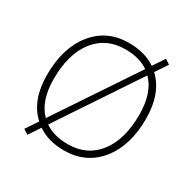

<svg xmlns="http://www.w3.org/2000/svg" viewBox="-171 -903 1093 1101"><g transform="rotate(30 375.5 -352.5)"><path d="M693 -384Q693 -206 606.5 -99Q520 8 375 8Q271 8 200 -41L149 35L117 14L170 -65Q75 -152 75 -320Q75 -499 161.5 -606Q248 -713 392 -713Q498 -713 569 -664L620 -740L652 -719L599 -640Q693 -552 693 -384ZM193 -101 546 -629Q486 -671 392 -671Q265 -671 192.5 -577Q120 -483 120 -319Q120 -174 193 -101ZM648 -385Q648 -531 575 -604L223 -76Q283 -34 376 -34Q503 -34 575.5 -127.5Q648 -221 648 -385Z"/></g></svg>

Font: Iunito ExtraLight
Style: Italic
Weight: 200
Italic angle: -4.541°
Designer: Vernon Adams
Foundry: Vernon Adams
Version: Version 2.001;November 30, 2019;FontCreator 12.0.0.2547 64-b